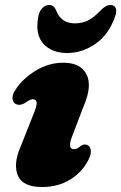

<svg xmlns="http://www.w3.org/2000/svg" viewBox="-20 -739 488 773"><path d="M277.5 -138.5Q284 -138.5 289.8 -141Q295.5 -143.5 306 -152Q323 -162.5 336.5 -152Q345.5 -144.5 345.8 -129Q346 -113.5 334 -91.5Q309 -44 260.8 -15Q212.5 14 149.5 14Q71.5 14 52 -32.2Q32.5 -78.5 62.5 -147.5L113.5 -276Q129 -312.5 127.5 -326Q126 -339.5 111.5 -339.5Q101 -339.5 78.5 -323Q66.5 -317 57.5 -317Q48.5 -317 42 -321Q30.5 -328.5 30.2 -344.5Q30 -360.5 44 -380Q72.5 -423.5 124.5 -455Q176.5 -486.5 235 -486.5Q304.5 -486.5 328.2 -439.8Q352 -393 317 -312L272.5 -195.5Q249 -138.5 277.5 -138.5ZM281.5 -645Q311.5 -645 335 -657Q358.5 -669 382.5 -694.5Q405.5 -719 424.5 -719Q441 -719 446 -705.8Q451 -692.5 443 -671.5Q417.5 -599 364 -562.2Q310.5 -525.5 250 -525.5Q189.5 -525.5 155.2 -562.2Q121 -599 134 -671.5Q137.5 -692.5 149.8 -705.8Q162 -719 178.5 -719Q198 -719 207 -694.5Q227 -645 281.5 -645Z"/></svg>

Font: Fraunces 9pt S050 Black
Style: Italic
Weight: 900
Italic angle: -16°
Version: Version 1.000; ttfautohint (v1.8.3)